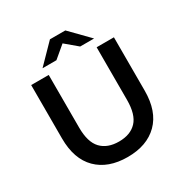

<svg xmlns="http://www.w3.org/2000/svg" viewBox="-200 -1058 1190 1232"><g transform="rotate(-30 394.5 -442.0)"><path d="M395 10Q251 10 169.5 -71Q88 -152 88 -305V-700H218V-310Q218 -202 264.5 -153Q311 -104 396 -104Q481 -104 527 -153Q573 -202 573 -310V-700H701V-305Q701 -152 619.5 -71Q538 10 395 10ZM205 -757 339 -894H453L587 -757H484L396 -831L308 -757Z"/></g></svg>

Font: Montserrat Thin SemiBold
Style: Regular
Weight: 600
Version: Version 9.000